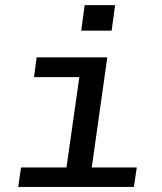

<svg xmlns="http://www.w3.org/2000/svg" viewBox="-20 -737 640 757"><path d="M231.2 0 292.8 -432.8H114L124.5 -511H403L331 0ZM51.8 0 63 -76.8H519.2L508 0ZM300.2 -616.2 313.8 -716.8H433.8L420.2 -616.2Z"/></svg>

Font: Chivo Mono Medium
Style: Italic
Weight: 500
Italic angle: -8.05°
Monospace: yes
Designer: Hector Gatti
Foundry: Omnibus-Type
Version: Version 1.008